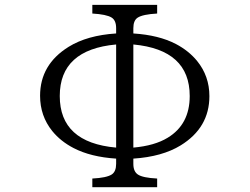

<svg xmlns="http://www.w3.org/2000/svg" viewBox="-20 -780 1040 800"><path d="M364.7 -759.8H634.8V-723.6Q574.7 -720.2 553.7 -706.5Q535.6 -694.8 535.6 -662.6V-640.6Q641.6 -633.8 712.9 -596.7Q766.6 -568.4 801.3 -525.9Q852.5 -462.9 852.5 -379.4Q852.5 -248 732.9 -174.3Q655.8 -127 535.6 -119.1V-97.2Q535.6 -65.4 554.7 -52.7Q575.2 -39.1 634.8 -36.1V0H364.7V-36.1Q424.3 -39.1 445.8 -53.2Q463.9 -65.4 463.9 -97.2V-119.1Q357.9 -126 286.6 -163.1Q232.9 -190.9 197.8 -233.9Q147 -296.9 147 -380.9Q147 -511.2 266.1 -585Q343.3 -632.8 463.9 -640.6V-662.6Q463.9 -695.3 444.8 -707Q423.3 -720.2 364.7 -723.6ZM463.9 -594.7Q229 -573.2 229 -379.9Q229 -186 463.9 -165ZM535.6 -594.7V-165Q624.5 -172.9 678.7 -206.1Q770.5 -261.7 770.5 -379.9Q770.5 -572.8 535.6 -594.7Z"/></svg>

Font: BIZ UDPMincho
Style: Regular
Weight: 400
Designer: TypeBank Co., Ltd.
Foundry: Morisawa Inc.
Version: Version 1.06